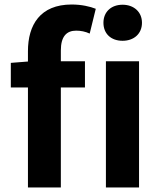

<svg xmlns="http://www.w3.org/2000/svg" viewBox="-20 -832 715 852"><path d="M450 0H597V-560H450ZM524 -651C574 -651 610 -682 610 -731C610 -779 574 -811 524 -811C473 -811 439 -779 439 -731C439 -682 473 -651 524 -651ZM28 -444H104V0H250V-444H357V-560H250V-608C250 -670 275 -696 318 -696C338 -696 359 -692 378 -683L405 -793C380 -803 342 -812 298 -812C158 -812 104 -721 104 -605V-559L28 -553Z"/></svg>

Font: Source Han Sans KR
Style: Bold
Weight: 700
Designer: Ryoko NISHIZUKA 西塚涼子 (kana, bopomofo & ideographs); Paul D. Hunt (Latin, Greek & Cyrillic); Sandoll Communications 산돌커뮤니
Foundry: Adobe
Version: Version 2.004;hotconv 1.0.118;makeotfexe 2.5.65603